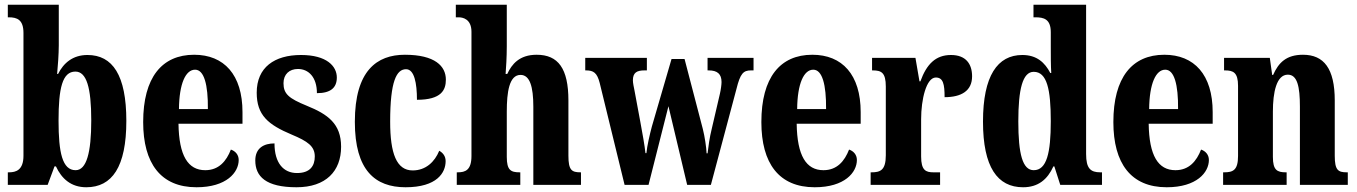

<svg xmlns="http://www.w3.org/2000/svg" viewBox="-20 -780 5726 810"><path d="M344 10C453 10 513 -76 513 -270C513 -463 455 -548 349 -548C287 -548 248 -514 225 -468H221C224 -499 228 -553 228 -589V-760H13V-707H17C52 -707 79 -697 79 -641V-123C79 -62 47 -53 18 -53H13V0H181L210 -78H216C240 -26 280 10 344 10ZM299 -62C243 -62 227 -136 227 -271C227 -408 243 -478 298 -478C345 -478 365 -411 365 -272C365 -136 345 -62 299 -62Z M809 10C936 10 987 -53 987 -105C987 -128 972 -143 954 -149C935 -100 903 -62 846 -62C773 -62 735 -123 733 -258H1003V-307C1003 -465 925 -549 799 -549C663 -549 584 -453 584 -265C584 -91 658 10 809 10ZM857 -320H735C736 -427 763 -486 803 -486C841 -486 858 -423 857 -320Z M1231 10C1355 10 1419 -58 1419 -161C1419 -258 1363 -298 1274 -334C1198 -365 1176 -384 1176 -429C1176 -467 1201 -489 1237 -489C1282 -489 1317 -454 1317 -387C1375 -387 1401 -410 1401 -453C1401 -501 1358 -548 1250 -548C1138 -548 1063 -496 1063 -389C1063 -294 1111 -254 1211 -212C1278 -184 1308 -163 1308 -120C1308 -80 1288 -50 1233 -50C1176 -50 1138 -92 1138 -175C1094 -175 1057 -156 1057 -103C1057 -36 1101 10 1231 10Z M1691 10C1824 10 1860 -52 1860 -100C1860 -121 1849 -135 1833 -144C1814 -97 1776 -61 1721 -61C1653 -61 1626 -132 1626 -267C1626 -438 1653 -488 1693 -488C1728 -488 1739 -429 1739 -359C1843 -359 1861 -401 1861 -444C1861 -501 1815 -549 1688 -549C1570 -549 1477 -482 1477 -266C1477 -61 1563 10 1691 10Z M1907 0H2175V-53H2172C2135 -53 2118 -62 2118 -118V-309C2118 -391 2128 -464 2176 -464C2215 -464 2230 -415 2230 -330V0H2431V-53H2429C2392 -53 2378 -62 2378 -123V-356C2378 -491 2335 -549 2244 -549C2171 -549 2139 -509 2120 -468H2113C2115 -492 2118 -540 2118 -585V-760H1903V-707H1915C1932 -707 1969 -700 1969 -646V-122C1969 -62 1943 -53 1911 -53H1907Z M2510 -430 2615 0H2716L2800 -332L2879 0H2979L3087 -405C3103 -470 3116 -483 3148 -483H3159V-536H2965V-483H2970C3006 -483 3024 -468 3024 -434C3024 -423 3021 -401 3017 -384L2983 -238C2973 -198 2969 -164 2965 -133H2961C2960 -158 2953 -205 2945 -236L2868 -531H2813L2730 -246C2721 -212 2710 -165 2707 -134H2703C2700 -164 2690 -220 2681 -268L2657 -397C2654 -412 2650 -430 2650 -441C2650 -474 2667 -483 2699 -483H2709V-536H2449V-483H2452C2484 -483 2499 -473 2510 -430Z M3417 10C3544 10 3595 -53 3595 -105C3595 -128 3580 -143 3562 -149C3543 -100 3511 -62 3454 -62C3381 -62 3343 -123 3341 -258H3611V-307C3611 -465 3533 -549 3407 -549C3271 -549 3192 -453 3192 -265C3192 -91 3266 10 3417 10ZM3465 -320H3343C3344 -427 3371 -486 3411 -486C3449 -486 3466 -423 3465 -320Z M3653 0H3946V-53H3918C3886 -53 3866 -61 3866 -120V-277C3866 -361 3888 -453 3928 -453C3959 -453 3965 -425 3965 -370C4036 -370 4081 -397 4081 -458C4081 -510 4055 -548 3992 -548C3927 -548 3889 -509 3863 -437H3859L3842 -536H3659V-483H3662C3698 -483 3717 -474 3717 -415V-125C3717 -62 3694 -53 3657 -53H3653Z M4296 10C4360 10 4399 -23 4424 -78H4428L4453 0H4629V-53H4622C4581 -53 4562 -69 4562 -130V-760H4340V-707H4348C4383 -707 4413 -700 4413 -644V-583C4413 -544 4413 -503 4415 -472H4411C4388 -516 4354 -548 4293 -548C4188 -548 4127 -460 4127 -267C4127 -75 4188 10 4296 10ZM4341 -62C4294 -62 4276 -130 4276 -268C4276 -403 4294 -477 4341 -477C4397 -477 4413 -403 4413 -269C4413 -135 4396 -62 4341 -62Z M4902 10C5029 10 5080 -53 5080 -105C5080 -128 5065 -143 5047 -149C5028 -100 4996 -62 4939 -62C4866 -62 4828 -123 4826 -258H5096V-307C5096 -465 5018 -549 4892 -549C4756 -549 4677 -453 4677 -265C4677 -91 4751 10 4902 10ZM4950 -320H4828C4829 -427 4856 -486 4896 -486C4934 -486 4951 -423 4950 -320Z M5140 0H5408V-53H5405C5368 -53 5350 -62 5350 -118V-309C5350 -390 5365 -465 5413 -465C5453 -465 5464 -415 5464 -330V0H5666V-53H5662C5625 -53 5611 -62 5611 -123V-356C5611 -491 5565 -549 5477 -549C5407 -549 5374 -516 5351 -464H5347L5337 -536H5144V-483H5148C5183 -483 5203 -474 5203 -418V-122C5203 -62 5182 -53 5144 -53H5140Z"/></svg>

Font: Noto Serif Bengali ExtraCondensed ExtraBold
Style: Regular
Weight: 800
Width: 2
Designer: Juan Bruce, Universal Thirst, Indian Type Foundry and the Monotype Design Team.
Foundry: Monotype Imaging Inc.
Version: Version 2.003